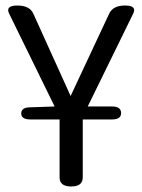

<svg xmlns="http://www.w3.org/2000/svg" viewBox="-20 -676 516 696"><path d="M90 -243Q57 -243 57 -265Q57 -287 90 -287L178 -290L13 -627Q-1 -656 43 -656Q88 -656 101 -626L236 -328L376 -627Q390 -656 433 -656Q477 -656 463 -627L298 -290H386Q419 -290 419 -266Q419 -243 386 -243H280V-33Q280 0 238 0Q196 0 196 -33V-243Z"/></svg>

Font: Swei Gothic CJK TC Regular
Style: Regular
Weight: 400
Version: Version 2.129